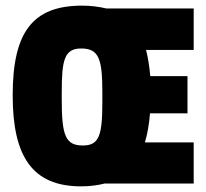

<svg xmlns="http://www.w3.org/2000/svg" viewBox="-20 -651 732 681"><path d="M271 -631C95 -631 25 -536 25 -313C25 -98 93 10 268 10C299 10 327 6 351 0H667V-146H494C503 -176 509 -210 512 -249H645V-381H513C510 -415 505 -447 498 -474H667V-621H357C332 -627 303 -631 271 -631ZM268 -479C332 -479 343 -440 343 -322V-290C343 -171 332 -135 274 -135C212 -135 199 -170 199 -299V-323C199 -438 208 -479 268 -479Z"/></svg>

Font: Passion One
Style: Regular
Weight: 400
Designer: Alejandro Lo Celso
Foundry: Fontstage
Version: Version 1.001